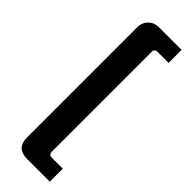

<svg xmlns="http://www.w3.org/2000/svg" viewBox="-307 -782 961 961"><g transform="rotate(45 173.0 -301.5)"><path d="M313 -676V-768H153C108 -768 76 -736 76 -691V88C76 146 108 165 153 165H313V73H233C222 73 214 65 214 54V-657C214 -668 222 -676 233 -676Z"/></g></svg>

Font: SnT
Style: Bold
Weight: 700
Designer: Natanael Gama
Version: Version 1.001;PS 001.001;hotconv 1.0.70;makeotf.lib2.5.58329